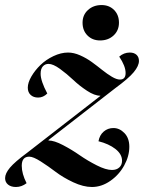

<svg xmlns="http://www.w3.org/2000/svg" viewBox="-49 -728 570 760"><path d="M58.1 -123 348.1 -348.1V-349.1Q325.2 -349.1 295.2 -368.9Q265.1 -388.7 240.5 -412.1Q215.8 -435.5 188.5 -455.3Q161.1 -475.1 143.1 -475.1Q129.4 -475.1 120.6 -465.3Q111.8 -455.6 111.8 -436Q111.8 -407.7 138.2 -357.9Q122.1 -341.8 102.1 -341.8Q83.5 -341.8 72.3 -352.3Q61 -362.8 61 -380.9Q61 -400.9 75.2 -425.3Q89.4 -449.7 111.1 -470.7Q132.8 -491.7 162.6 -505.9Q192.4 -520 220.2 -520Q243.2 -520 268.1 -509Q293 -498 314.5 -482.4Q335.9 -466.8 355.7 -450.9Q375.5 -435.1 394 -424.1Q412.6 -413.1 425.8 -413.1Q448.2 -413.1 448.2 -439Q448.2 -466.3 422.9 -503.9Q441.4 -520 464.8 -520Q481.4 -520 491.2 -511.2Q501 -502.4 501 -486.8Q501 -467.3 480.5 -442.4Q460 -417.5 407.2 -378.9L143.1 -173.8V-171.9Q165.5 -171.9 200.4 -153.6Q235.4 -135.3 266.6 -113.5Q297.9 -91.8 334 -73.5Q370.1 -55.2 394 -55.2Q412.6 -55.2 423.3 -65.2Q434.1 -75.2 434.1 -91.8Q434.1 -117.7 408 -138.2Q381.8 -158.7 340.8 -168.9Q345.2 -193.4 361.6 -207.3Q377.9 -221.2 399.9 -221.2Q424.3 -221.2 443.6 -201.2Q462.9 -181.2 462.9 -147Q462.9 -109.9 442.6 -73Q422.4 -36.1 387.7 -12Q353 12.2 314.9 12.2Q280.8 12.2 240.7 -6.6Q200.7 -25.4 171.1 -47.9Q141.6 -70.3 112.1 -89.1Q82.5 -107.9 66.9 -107.9Q37.1 -107.9 37.1 -71.8Q37.1 -40.5 56.2 -2.9Q36.6 12.2 14.2 12.2Q-5.4 12.2 -17.1 2.7Q-28.8 -6.8 -28.8 -22.9Q-28.8 -41.5 -9.5 -64.5Q9.8 -87.4 58.1 -123ZM277.8 -638.2Q277.8 -668.9 299.3 -688.5Q320.8 -708 353 -708Q383.3 -708 402.6 -688.5Q421.9 -668.9 421.9 -638.2Q421.9 -607.4 400.6 -587.6Q379.4 -567.9 347.2 -567.9Q316.9 -567.9 297.4 -587.4Q277.8 -606.9 277.8 -638.2Z"/></svg>

Font: Nyght Serif Medium Italic
Style: Regular
Weight: 500
Italic angle: -16°
Designer: Maksym Kobuzan
Version: Version 0.410;Glyphs 3.1.2 (3151)